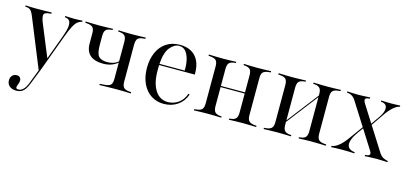

<svg xmlns="http://www.w3.org/2000/svg" viewBox="-57 -803 2912 1371"><g transform="rotate(15 1399.0 -117.5)"><path d="M212.9 12.9 64.5 -351.6Q56.5 -371 49.6 -381.5Q42.7 -391.9 34.3 -396.8Q25.8 -401.6 12.9 -403.2L1.6 -404V-412.9Q18.5 -412.1 37.9 -411.3Q57.3 -410.5 77.4 -410.5H78.2H81.5Q106.5 -410.5 127.8 -410.9Q149.2 -411.3 166.5 -411.7Q183.9 -412.1 195.2 -412.1V-403.2L182.3 -401.6Q149.2 -398.4 142.3 -385.9Q135.5 -373.4 148.4 -333.9L250.8 -84.7L244.4 -75L313.7 -262.9Q332.3 -312.1 335.9 -341.9Q339.5 -371.8 330.6 -386.3Q321.8 -400.8 300.8 -403.2L294.4 -404V-412.9Q311.3 -412.1 331 -411.3Q350.8 -410.5 365.3 -410.5Q383.9 -410.5 398.4 -411.3Q412.9 -412.1 422.6 -412.9V-404L415.3 -402.4Q400 -398.4 386.7 -386.7Q373.4 -375 359.3 -348Q345.2 -321 326.6 -271L221.8 12.9ZM94.4 192.7Q62.1 192.7 43.5 176.6Q25 160.5 25 133.9Q25 112.1 37.9 98.4Q50.8 84.7 71 84.7Q85.5 84.7 94 93.1Q102.4 101.6 102.4 115.3Q102.4 127.4 99.2 136.7Q96 146 92.7 153.6Q89.5 161.3 89.5 169.4Q89.5 180.6 105.6 180.6Q126.6 180.6 142.7 164.5Q158.9 148.4 171.8 115.3L216.9 -1.6L225.8 2.4L181.5 114.5Q171 142.7 158.5 160.1Q146 177.4 130.2 185.1Q114.5 192.7 94.4 192.7Z M643.5 -154Q578.2 -154 546 -183.1Q513.7 -212.1 513.7 -269.4V-343.5Q513.7 -375 501.2 -387.5Q488.7 -400 458.9 -402.4L445.2 -404V-412.9Q471.8 -412.1 496.4 -411.3Q521 -410.5 550 -410.5Q575.8 -410.5 598.8 -411.3Q621.8 -412.1 647.6 -412.9V-404L638.7 -403.2Q609.7 -400.8 598 -387.9Q586.3 -375 586.3 -343.5V-277.4Q586.3 -213.7 605.6 -193.1Q625 -172.6 666.9 -172.6Q696 -172.6 718.5 -181Q741.1 -189.5 754 -204.8V-195.2Q739.5 -179 710.5 -166.5Q681.5 -154 643.5 -154ZM786.3 -2.4Q763.7 -2.4 742.3 -2Q721 -1.6 700.8 -1.2Q680.6 -0.8 658.1 0V-8.9L692.7 -11.3Q715.3 -12.9 727.4 -18.5Q739.5 -24.2 744.8 -36.3Q750 -48.4 750 -69.4V-343.5Q750 -375 738.3 -387.9Q726.6 -400.8 697.6 -403.2L688.7 -404V-412.9Q713.7 -412.1 736.7 -411.3Q759.7 -410.5 786.3 -410.5Q814.5 -410.5 839.1 -411.3Q863.7 -412.1 890.3 -412.9V-404L876.6 -402.4Q846.8 -400 834.7 -387.5Q822.6 -375 822.6 -343.5V-69.4Q822.6 -38.7 834.7 -25.8Q846.8 -12.9 876.6 -10.5L890.3 -8.9V0Q863.7 -0.8 839.1 -1.6Q814.5 -2.4 786.3 -2.4Z M1134.7 11.3Q1081.5 11.3 1040.7 -15.7Q1000 -42.7 977 -91.9Q954 -141.1 954 -207.3Q954 -271.8 976.2 -321.4Q998.4 -371 1040.3 -398.8Q1082.3 -426.6 1141.1 -426.6Q1187.9 -426.6 1223 -408.1Q1258.1 -389.5 1277.8 -350.4Q1297.6 -311.3 1296.8 -248.4H1002.4L1001.6 -257.3H1219.4Q1221 -300.8 1212.5 -337.1Q1204 -373.4 1185.5 -395.6Q1166.9 -417.7 1136.3 -417.7Q1100.8 -417.7 1069.8 -379.8Q1038.7 -341.9 1033.1 -255.6V-254Q1032.3 -241.9 1032.3 -229.8Q1032.3 -217.7 1032.3 -206.5Q1032.3 -115.3 1066.1 -62.1Q1100 -8.9 1160.5 -8.9Q1200.8 -8.9 1235.9 -32.3Q1271 -55.6 1288.7 -104.8L1297.6 -100.8Q1280.6 -49.2 1237.1 -19Q1193.5 11.3 1134.7 11.3Z M1712.1 -2.4Q1686.3 -2.4 1663.3 -1.6Q1640.3 -0.8 1615.3 0V-8.9L1623.4 -9.7Q1652.4 -12.1 1664.1 -25.4Q1675.8 -38.7 1675.8 -69.4V-206.5H1748.4V-69.4Q1748.4 -38.7 1760.9 -25.8Q1773.4 -12.9 1803.2 -10.5L1816.9 -8.9V0Q1790.3 -0.8 1765.7 -1.6Q1741.1 -2.4 1712.1 -2.4ZM1461.3 -2.4Q1432.3 -2.4 1407.7 -1.6Q1383.1 -0.8 1356.5 0V-8.9L1370.2 -10.5Q1400.8 -12.9 1412.9 -25.8Q1425 -38.7 1425 -69.4V-343.5Q1425 -375 1412.9 -387.5Q1400.8 -400 1370.2 -402.4L1356.5 -404V-412.9Q1383.1 -412.1 1407.7 -411.3Q1432.3 -410.5 1461.3 -410.5Q1487.1 -410.5 1510.1 -411.3Q1533.1 -412.1 1558.9 -412.9V-404L1550 -403.2Q1521 -400.8 1509.3 -387.9Q1497.6 -375 1497.6 -343.5V-69.4Q1497.6 -38.7 1509.3 -25.4Q1521 -12.1 1550 -9.7L1558.9 -8.9V0Q1533.1 -0.8 1510.1 -1.6Q1487.1 -2.4 1461.3 -2.4ZM1675.8 -206.5V-343.5Q1675.8 -375 1664.1 -387.9Q1652.4 -400.8 1623.4 -403.2L1615.3 -404V-412.9Q1640.3 -412.1 1663.3 -411.3Q1686.3 -410.5 1712.1 -410.5Q1741.1 -410.5 1765.7 -411.3Q1790.3 -412.1 1816.9 -412.9V-404L1803.2 -402.4Q1773.4 -400 1760.9 -387.5Q1748.4 -375 1748.4 -343.5V-206.5ZM1471.8 -209.7V-218.5H1703.2V-209.7Z M2227.4 -2.4Q2201.6 -2.4 2178.6 -1.6Q2155.6 -0.8 2130.6 0V-8.9L2138.7 -9.7Q2167.7 -12.1 2179.4 -25.4Q2191.1 -38.7 2191.1 -69.4V-206.5H2263.7V-69.4Q2263.7 -38.7 2276.2 -25.8Q2288.7 -12.9 2318.5 -10.5L2332.3 -8.9V0Q2305.6 -0.8 2281 -1.6Q2256.5 -2.4 2227.4 -2.4ZM1976.6 -2.4Q1947.6 -2.4 1923 -1.6Q1898.4 -0.8 1871.8 0V-8.9L1885.5 -10.5Q1916.1 -12.9 1928.2 -25.8Q1940.3 -38.7 1940.3 -69.4V-343.5Q1940.3 -375 1928.2 -387.5Q1916.1 -400 1885.5 -402.4L1871.8 -404V-412.9Q1898.4 -412.1 1923 -411.3Q1947.6 -410.5 1976.6 -410.5Q2002.4 -410.5 2025.4 -411.3Q2048.4 -412.1 2074.2 -412.9V-404L2065.3 -403.2Q2036.3 -400.8 2024.6 -387.9Q2012.9 -375 2012.9 -343.5V-69.4Q2012.9 -38.7 2024.6 -25.4Q2036.3 -12.1 2065.3 -9.7L2074.2 -8.9V0Q2048.4 -0.8 2025.4 -1.6Q2002.4 -2.4 1976.6 -2.4ZM2191.1 -206.5V-343.5Q2191.1 -375 2179.4 -387.9Q2167.7 -400.8 2138.7 -403.2L2130.6 -404V-412.9Q2155.6 -412.1 2178.6 -411.3Q2201.6 -410.5 2227.4 -410.5Q2256.5 -410.5 2281 -411.3Q2305.6 -412.1 2332.3 -412.9V-404L2318.5 -402.4Q2288.7 -400 2276.2 -387.5Q2263.7 -375 2263.7 -343.5V-206.5ZM1967.7 -31.5 1966.1 -41.1 2229 -382.3 2230.6 -372.6Z M2619.4 0V-8.9Q2643.5 -9.7 2650 -16.9Q2656.5 -24.2 2652.4 -34.7Q2648.4 -45.2 2641.1 -55.6L2446 -363.7Q2435.5 -380.6 2425 -389.1Q2414.5 -397.6 2403.6 -401.2Q2392.7 -404.8 2379.8 -405.6V-414.5Q2391.9 -413.7 2415.3 -412.5Q2438.7 -411.3 2460.5 -411.3Q2475 -411.3 2491.5 -412.1Q2508.1 -412.9 2523.4 -413.7Q2538.7 -414.5 2549.2 -414.5V-405.6Q2525.8 -404.8 2519 -398Q2512.1 -391.1 2515.7 -380.6Q2519.4 -370.2 2526.6 -358.9L2721.8 -50.8Q2735.5 -29.8 2752 -21Q2768.5 -12.1 2787.1 -8.9V0Q2775.8 -0.8 2752.8 -2Q2729.8 -3.2 2708.1 -3.2Q2686.3 -3.2 2660.5 -2Q2634.7 -0.8 2619.4 0ZM2371 0V-8.9Q2386.3 -10.5 2402.4 -19.4Q2418.5 -28.2 2436.3 -44.8Q2454 -61.3 2472.6 -86.3L2564.5 -212.9L2570.2 -206.5L2528.2 -149.2Q2504 -115.3 2494.8 -89.9Q2485.5 -64.5 2488.7 -47.2Q2491.9 -29.8 2506 -20.2Q2520.2 -10.5 2542.7 -8.9V0Q2523.4 -1.6 2496.8 -2Q2470.2 -2.4 2448.4 -2.4Q2434.7 -2.4 2422.2 -2Q2409.7 -1.6 2397.6 -1.2Q2385.5 -0.8 2371 0ZM2597.6 -211.3 2591.9 -217.7 2646.8 -296Q2667.7 -325.8 2673.4 -350Q2679 -374.2 2669 -389.1Q2658.9 -404 2630.6 -405.6V-414.5Q2645.2 -413.7 2656.5 -413.3Q2667.7 -412.9 2679 -412.5Q2690.3 -412.1 2703.2 -412.1Q2722.6 -412.1 2739.1 -412.9Q2755.6 -413.7 2771 -414.5V-405.6Q2760.5 -404.8 2745.6 -396Q2730.6 -387.1 2714.9 -371.8Q2699.2 -356.5 2683.1 -335.5Z"/></g></svg>

Font: Playfair 144pt SemiCondensed Light
Style: Regular
Weight: 300
Width: 4
Designer: Claus Eggers Sørensen
Foundry: Claus Eggers Sørensen
Version: Version 2.203